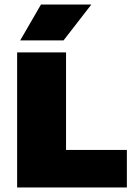

<svg xmlns="http://www.w3.org/2000/svg" viewBox="-20 -826 584 846"><path d="M55.5 0V-595H271V-165.5H539V0ZM69 -648 160.5 -806H382.5L260 -648Z"/></svg>

Font: Encode Sans SC Black
Style: Regular
Weight: 900
Version: Version 3.002